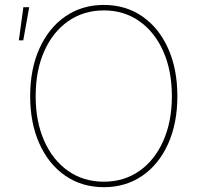

<svg xmlns="http://www.w3.org/2000/svg" viewBox="-20 -757 813 786"><path d="M405.3 9.3Q315.4 9.3 247.3 -37.6Q179.2 -84.5 141.4 -168.7Q103.5 -252.9 103.5 -363.3Q103.5 -474.6 141.6 -558.8Q179.7 -643.1 247.6 -689.9Q315.4 -736.8 405.3 -736.8Q494.6 -736.8 562.5 -689.9Q630.4 -643.1 668.2 -558.8Q706.1 -474.6 706.1 -363.3Q706.1 -252.4 668.2 -168.2Q630.4 -84 562.5 -37.4Q494.6 9.3 405.3 9.3ZM405.3 -13.2Q487.8 -13.2 550.5 -57.1Q613.3 -101.1 648.4 -180.2Q683.6 -259.3 683.6 -363.3Q683.6 -467.8 648.4 -546.9Q613.3 -626 550.5 -670.2Q487.8 -714.4 405.3 -714.4Q322.8 -714.4 259.8 -670.7Q196.8 -627 161.4 -547.9Q126 -468.8 126 -363.3Q126 -259.8 160.9 -180.7Q195.8 -101.6 258.8 -57.4Q321.8 -13.2 405.3 -13.2ZM57.1 -591.8 75.7 -727.5H99.6L75.2 -591.8Z"/></svg>

Font: Inter 17pt Thin
Style: Regular
Weight: 250
Version: Version 4.001;git-66647c0bb